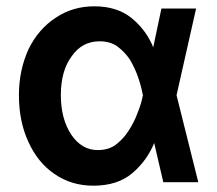

<svg xmlns="http://www.w3.org/2000/svg" viewBox="-20 -575 688 609"><path d="M153 -23Q100 -59 70 -125Q40 -190 40 -273Q40 -353 71 -420Q102 -483 157 -519Q211 -555 279 -555Q351 -555 397 -518Q446 -478 468 -420H465L492 -548H602L540 -273L609 3H498L468 -126H471Q448 -67 400 -26Q353 14 276 14Q207 14 153 -23ZM433 -274Q428 -301 418 -330Q408 -359 392 -386Q376 -410 352 -428Q329 -444 296 -444Q240 -444 207 -396Q173 -350 173 -273Q173 -198 206 -148Q239 -99 290 -99Q323 -99 346 -115Q372 -135 387 -159Q406 -188 416 -216Q429 -248 433 -272L434 -273Z"/></svg>

Font: Sinter Bold
Style: Regular
Weight: 700
Foundry: Adobe & rsms
Version: Version 1.000